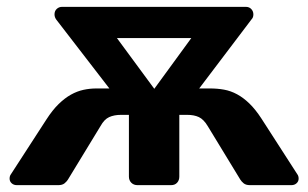

<svg xmlns="http://www.w3.org/2000/svg" viewBox="-20 -540 899 560"><path d="M29 0Q20 0 14 -5.5Q8 -11 8 -19Q8 -27 12 -32L115 -191Q133 -219 151 -236.5Q169 -254 187 -264Q205 -274 223.5 -278Q242 -282 261 -282H299L144 -483Q139 -490 139 -498Q139 -508 145.5 -514Q152 -520 161 -520H697Q707 -520 713 -513.5Q719 -507 719 -498Q719 -489 714 -484L561 -282H593Q614 -282 633.5 -278.5Q653 -275 671.5 -265Q690 -255 707.5 -238Q725 -221 742 -195L847 -32Q851 -27 851 -19Q851 -11 845 -5.5Q839 0 830 0H709Q697 0 690.5 -5.5Q684 -11 681 -16L586 -172Q574 -192 560 -198.5Q546 -205 526 -205H503V-25Q503 -14 496.5 -7Q490 0 479 0H381Q370 0 363 -7Q356 -14 356 -25V-205H333Q313 -205 298.5 -198.5Q284 -192 273 -172L178 -16Q175 -11 168.5 -5.5Q162 0 150 0ZM430 -281 538 -429H321Z"/></svg>

Font: Fz Rubik SemBd
Style: Regular
Weight: 600
Designer: Hubert and Fischer
Foundry: Hubert and Fischer
Version: Vit hóa bi FontZin.com